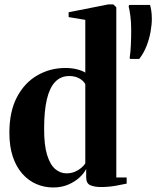

<svg xmlns="http://www.w3.org/2000/svg" viewBox="-20 -838 708 870"><path d="M221 11.5Q181 11.5 145.2 -3.8Q109.5 -19 81.8 -50Q54 -81 38.2 -127.5Q22.5 -174 22.5 -236.5Q22.5 -332.5 56.8 -397.8Q91 -463 149 -496.5Q207 -530 276.5 -530Q305 -530 329.5 -523.8Q354 -517.5 366.5 -509V-748L291 -760.5V-782.5L470.5 -818H493.5L507 -805V-34H554V-6Q537 -2 503.8 3.8Q470.5 9.5 438 9.5Q409 9.5 389.8 1.5Q370.5 -6.5 370.5 -35V-72.5Q361 -53 340.2 -33.8Q319.5 -14.5 289.2 -1.5Q259 11.5 221 11.5ZM281 -52.5Q302 -52.5 318.8 -59.5Q335.5 -66.5 347.8 -77Q360 -87.5 366.5 -97.5V-457Q357.5 -473 338.5 -483.2Q319.5 -493.5 294 -493.5Q255.5 -493.5 230.2 -467.2Q205 -441 192.5 -388.5Q180 -336 180 -256.5Q179.5 -180.5 193.5 -135.8Q207.5 -91 230.5 -71.8Q253.5 -52.5 281 -52.5ZM611 -571H569.5L567.5 -576Q571.5 -599.5 573 -634.5Q574.5 -669.5 574.5 -702Q574.5 -737 570.8 -765.5Q567 -794 563 -808.5L565 -815.5H660Q663 -805 665.5 -789Q668 -773 668 -752Q668 -726.5 662.2 -694Q656.5 -661.5 644 -629.5Q631.5 -597.5 611 -571Z"/></svg>

Font: Merriweather 120pt
Style: Bold
Weight: 700
Designer: Eben Sorkin
Foundry: Eben Sorkin
Version: Version 2.100